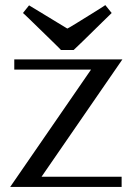

<svg xmlns="http://www.w3.org/2000/svg" viewBox="-20 -733 530 753"><path d="M36 -500H460L143 -40H457V0H20L337 -460H36ZM244 -621Q244 -620 281.5 -643Q319 -666 356.5 -689.5Q394 -713 393 -713L418 -682L381 -646Q344 -609 305.5 -572Q267 -535 269 -537H219Q220 -537 182.5 -573.5Q145 -610 107.5 -646.5Q70 -683 70 -682L94 -712L132 -689Q169 -666 206 -644Z"/></svg>

Font: Tenor Sans
Style: Regular
Weight: 400
Designer: Denis Masharov
Foundry: Denis Masharov
Version: Version 1.1